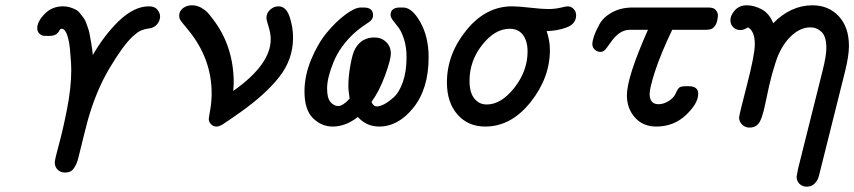

<svg xmlns="http://www.w3.org/2000/svg" viewBox="-20 -472 3212 722"><path d="M120.1 -366.2Q120.1 -391.1 147.9 -419.7Q175.8 -448.2 216.8 -448.2Q231 -448.2 242.9 -444.6Q254.9 -440.9 264.4 -436Q273.9 -431.2 282 -420.7Q290 -410.2 295.4 -403.1Q300.8 -396 305.9 -381.1Q311 -366.2 313.5 -358.6Q315.9 -351.1 318.8 -333.5Q321.8 -315.9 323 -310.1Q324.2 -304.2 326.7 -286.1Q329.1 -268.1 329.1 -265.1Q371.1 -338.4 425.8 -392.1Q483.9 -448.2 540 -448.2Q562 -448.2 572 -435.5Q582 -422.9 582 -410.2Q582 -395 571.5 -381.6Q561 -368.2 542 -365.2Q541 -365.2 533.9 -364Q526.9 -362.8 523.4 -361.8Q520 -360.8 512 -357.9Q503.9 -355 495.8 -348.9Q487.8 -342.8 478 -334Q441.9 -299.8 391.4 -214.8Q340.8 -129.9 309.1 -16.1Q302.2 9.8 295.2 38.3Q288.1 66.9 283.9 84Q279.8 101.1 275.4 118.7Q271 136.2 266.6 145.5Q262.2 154.8 256.1 162.8Q250 170.9 242.4 173.8Q234.9 176.8 224.1 176.8Q208 176.8 197 166.3Q186 155.8 186 139.2Q186 127.9 201.4 72Q216.8 16.1 232.4 -63.5Q248 -143.1 248 -210Q248 -218.8 247.1 -235.8Q246.1 -252.9 243.2 -285.9Q240.2 -318.8 232.2 -341.3Q224.1 -363.8 211.9 -363.8Q206.1 -363.8 203.1 -356.9Q200.2 -350.1 191.7 -343.5Q183.1 -336.9 163.1 -336.9Q144 -336.9 141.1 -337.9Q120.1 -345.2 120.1 -366.2Z M653.8 -413.1Q653.8 -430.2 668 -441.2Q682.1 -452.1 701.7 -452.1Q719.7 -452.1 735.4 -443.6Q751 -435.1 759.5 -426Q768.1 -417 780.8 -399.9Q858.9 -297.9 858.9 -160.2Q858.9 -150.4 856.9 -129.9Q998 -229 998 -324.2Q998 -346.2 990 -371.6Q981.9 -397 981.9 -404.8Q981.9 -422.9 995.8 -435.5Q1009.8 -448.2 1026.9 -448.2Q1055.7 -448.2 1068.8 -409.7Q1082 -371.1 1082 -330.1Q1082 -249 1030.5 -183.1Q979 -117.2 883.8 -49.8Q829.6 -11.7 816.7 -3.9Q803.7 3.9 793.9 3.9Q782.7 3.9 773.9 -4.6Q765.1 -13.2 765.1 -24.9Q765.1 -28.8 770.5 -59.3Q775.9 -89.8 775.9 -121.1Q775.9 -251 689 -357.9Q684.1 -364.7 676 -373.8Q668 -382.8 665.5 -386.5Q663.1 -390.1 659.4 -395Q655.8 -399.9 654.8 -404.1Q653.8 -408.2 653.8 -413.1Z M1125 -127.9Q1125 -187 1149.9 -247.6Q1174.8 -308.1 1209.2 -349.6Q1243.7 -391.1 1279.3 -417.5Q1314.9 -443.8 1336.9 -443.8H1347.7Q1382.8 -443.8 1382.8 -415Q1382.8 -405.3 1377.9 -398.7Q1373 -392.1 1365.5 -387.5Q1357.9 -382.8 1341.8 -371.3Q1325.7 -359.9 1309.6 -345.2Q1257.8 -296.4 1233.9 -237.8Q1210 -179.2 1210 -139.2Q1210 -103 1222.9 -88.1Q1235.8 -73.2 1252 -73.2Q1269 -73.2 1294.9 -101.1Q1290 -127.9 1290 -150.9Q1290 -184.1 1297.9 -228Q1305.7 -272 1315.9 -289.1Q1339.8 -331.1 1387.7 -331.1Q1414.6 -331.1 1432.1 -314Q1449.7 -296.9 1449.7 -271Q1449.7 -247.1 1427.7 -187.5Q1405.8 -127.9 1377 -88.9Q1383.8 -71.8 1397 -71.8Q1408.2 -71.8 1424.1 -79.8Q1439.9 -87.9 1460.4 -106Q1481 -124 1494.9 -163.6Q1508.8 -203.1 1508.8 -256.8Q1508.8 -294.9 1499.3 -324.5Q1489.7 -354 1478.8 -367.9Q1467.8 -381.8 1458.3 -394.5Q1448.7 -407.2 1448.7 -415Q1448.7 -443.8 1483.9 -443.8H1495.6Q1529.8 -443.8 1560.8 -388.4Q1591.8 -333 1591.8 -256.8Q1591.8 -138.7 1534.9 -67.4Q1478 3.9 1405.8 3.9Q1357.9 3.9 1325.7 -32.2Q1279.8 3.9 1231 3.9Q1189 3.9 1157 -27.6Q1125 -59.1 1125 -127.9Z M1660.6 -162.1Q1660.6 -268.1 1733.6 -358.2Q1806.6 -448.2 1905.8 -448.2Q1928.7 -448.2 1973.6 -443.1Q2018.6 -438 2040.5 -438Q2066.4 -438 2088.1 -443.1Q2109.9 -448.2 2113.8 -448.2Q2127.9 -448.2 2137.2 -438.2Q2146.5 -428.2 2146.5 -415Q2146.5 -382.8 2112.1 -369.4Q2077.6 -356 2035.6 -355Q2047.9 -318.8 2047.9 -284.2Q2047.9 -179.2 1974.9 -87.6Q1901.9 3.9 1804.7 3.9Q1739.7 3.9 1700.2 -41.5Q1660.6 -86.9 1660.6 -162.1ZM1745.6 -168Q1745.6 -124 1763.7 -101.6Q1781.7 -79.1 1810.5 -79.1Q1864.7 -79.1 1914.3 -142.1Q1963.9 -205.1 1963.9 -278.8Q1963.9 -316.9 1946.8 -340.3Q1929.7 -363.8 1896.5 -363.8Q1841.3 -363.8 1793.5 -303.5Q1745.6 -243.2 1745.6 -168Z M2207.5 -306.2Q2207.5 -317.4 2213.6 -335.7Q2219.7 -354 2234.1 -380.6Q2248.5 -407.2 2281.5 -425.5Q2314.5 -443.8 2360.8 -443.8H2643.6Q2664.6 -443.8 2672.1 -433.8Q2679.7 -423.8 2679.7 -415Q2677.7 -375 2656.7 -363.8Q2647.9 -359.9 2634.8 -359.9H2507.8Q2464.8 -270 2443.8 -205.6Q2422.9 -141.1 2422.9 -119.1Q2422.9 -80.1 2456.5 -80.1Q2475.6 -80.1 2495.1 -92.5Q2514.6 -105 2521.5 -122.1Q2529.3 -140.1 2536.4 -144Q2543.5 -147.9 2561.5 -147.9H2568.8Q2606 -147.9 2605.5 -119.1Q2605.5 -83 2559.6 -39.6Q2513.7 3.9 2447.8 3.9Q2397.9 3.9 2367.7 -30Q2337.4 -64 2337.4 -113.8Q2337.4 -181.6 2416.5 -359.9H2348.6Q2326.7 -359.9 2307.6 -346.2Q2290.5 -333 2278.1 -314.9Q2265.6 -296.9 2257.6 -286.9Q2249.5 -276.9 2237.8 -276.9Q2226.6 -276.9 2217 -284.9Q2207.5 -293 2207.5 -306.2Z M2726.6 -396Q2726.6 -415 2743.7 -433.6Q2760.7 -452.1 2788.6 -452.1Q2815.4 -452.1 2844 -437Q2872.6 -421.9 2887.7 -384.8Q2953.6 -451.7 3034.7 -452.1Q3095.7 -452.1 3134 -411.1Q3172.4 -370.1 3172.4 -298.8Q3172.4 -262.7 3157.7 -203.1L3059.6 189L3058.6 190.9Q3058.6 192.9 3058.1 194.3Q3057.6 195.8 3056.2 199Q3054.7 202.1 3053.7 204.6Q3052.7 207 3050 210.4Q3047.4 213.9 3044.9 216.6Q3042.5 219.2 3039.6 221.7Q3036.6 224.1 3032.5 226.1Q3028.3 228 3023.4 229Q3018.6 230 3013.7 230Q2997.6 230 2986.6 219.5Q2975.6 209 2975.6 191.9Q2975.6 190.9 2981.4 161.1L3072.8 -204.1Q3087.9 -264.2 3087.4 -292Q3087.4 -335 3069.3 -352.1Q3051.3 -369.1 3027.3 -369.1Q2987.3 -369.1 2950.9 -332.5Q2914.6 -295.9 2895.5 -233.9Q2882.3 -193.8 2872.3 -149.4Q2862.3 -105 2857.4 -80.1Q2852.5 -55.2 2845 -32.5Q2837.4 -9.8 2826.4 -1Q2815.4 7.8 2798.6 7.8Q2781.7 7.8 2770.5 -3.7Q2759.3 -15.1 2759.3 -29.8Q2759.3 -38.6 2788.8 -152.3Q2818.4 -266.1 2818.4 -306.2Q2818.4 -355 2792.5 -369.1Q2778.3 -359.4 2764.6 -358.9Q2748.5 -358.9 2737.5 -369.4Q2726.6 -379.9 2726.6 -396Z"/></svg>

Font: CMU Typewriter Text
Style: BoldItalic
Weight: 700
Italic angle: -14.04°
Version: Version 0.7.0